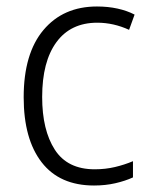

<svg xmlns="http://www.w3.org/2000/svg" viewBox="-20 -562 462 592"><path d="M270 10Q164 10 108.5 -61.5Q53 -133 53 -262Q53 -397 114 -469.5Q175 -542 279 -542Q313 -542 342.5 -535.5Q372 -529 395 -517L378 -470Q330 -492 280 -492Q198 -492 154 -432Q110 -372 110 -263Q110 -161 149 -100.5Q188 -40 272 -40Q305 -40 334.5 -47Q364 -54 390 -65V-15Q366 -4 335.5 3Q305 10 270 10Z"/></svg>

Font: Noto Sans Myanmar UI SemiCondensed Light
Style: Regular
Weight: 300
Width: 4
Designer: Monotype Design Team
Foundry: Monotype Imaging Inc.
Version: Version 2.103; ttfautohint (v1.8.4.7-5d5b)